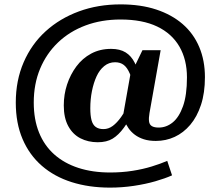

<svg xmlns="http://www.w3.org/2000/svg" viewBox="-20 -699 1005 876"><path d="M482 88Q536 88 584 80.5Q632 73 672.5 60.5Q713 48 743 35L765 101Q734 115 689 128Q644 141 590.5 149Q537 157 482 157Q386 157 307 132Q228 107 171 57.5Q114 8 83 -64.5Q52 -137 52 -231Q52 -332 88 -415Q124 -498 188.5 -556.5Q253 -615 340 -647Q427 -679 530 -679Q622 -679 693 -655.5Q764 -632 813.5 -589Q863 -546 889 -484.5Q915 -423 915 -347Q915 -275 897 -220.5Q879 -166 848 -129.5Q817 -93 777 -74.5Q737 -56 691 -56Q660 -56 636.5 -63.5Q613 -71 595.5 -84Q578 -97 566 -114.5Q554 -132 546 -152H538L579 -383L587 -381L630 -470H713L662 -183Q658 -160 660 -145Q662 -130 673 -123.5Q684 -117 704 -117Q739 -117 768 -140.5Q797 -164 815 -214.5Q833 -265 833 -346Q833 -427 798.5 -486.5Q764 -546 697 -578Q630 -610 530 -610Q443 -610 370.5 -583Q298 -556 245 -505.5Q192 -455 163 -385.5Q134 -316 134 -231Q134 -154 158 -94.5Q182 -35 227.5 5.5Q273 46 337.5 67Q402 88 482 88ZM426 -50Q382 -50 347 -68Q312 -86 291.5 -123.5Q271 -161 271 -218Q271 -268 286 -313.5Q301 -359 328.5 -396Q356 -433 396 -454.5Q436 -476 487 -476Q527 -476 553 -460Q579 -444 595 -412Q611 -380 621 -331L593 -292Q584 -335 572.5 -362.5Q561 -390 545 -402.5Q529 -415 505 -415Q477 -415 455.5 -397.5Q434 -380 420.5 -350.5Q407 -321 399.5 -283.5Q392 -246 392 -205Q392 -172 397.5 -151Q403 -130 416.5 -120Q430 -110 452 -110Q475 -110 494.5 -124.5Q514 -139 532.5 -165Q551 -191 570 -225L599 -198Q569 -149 545 -116Q521 -83 494 -66.5Q467 -50 426 -50Z"/></svg>

Font: Roboto Serif SemiBold
Style: Regular
Weight: 600
Designer: Greg Gazdowicz
Foundry: Commercial Type
Version: Version 1.008